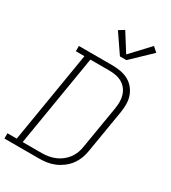

<svg xmlns="http://www.w3.org/2000/svg" viewBox="-244 -1086 1072 1202"><g transform="rotate(30 292.5 -485.0)"><path d="M-15 0V-38H52L161 -697H99V-735H342Q372 -735 402 -729.5Q432 -724 457 -710.5Q482 -697 500.5 -674.5Q519 -652 528.5 -624.5Q538 -597 538 -566Q538 -535 533 -505L482 -199Q478 -171 467.5 -143.5Q457 -116 439.5 -92Q422 -68 397.5 -49.5Q373 -31 345.5 -19.5Q318 -8 290 -4Q262 0 234 0ZM95 -38H234Q257 -38 280.5 -42Q304 -46 327 -55.5Q350 -65 370 -80.5Q390 -96 405 -116Q420 -136 428.5 -159Q437 -182 440 -205L491 -511Q495 -535 495 -559.5Q495 -584 488 -606.5Q481 -629 467 -647Q453 -665 433 -676.5Q413 -688 389.5 -692.5Q366 -697 342 -697H204ZM354 -807 261 -943 300 -967 382 -837 506 -970 540 -940 401 -807Z"/></g></svg>

Font: Iosevka Slab XLtEx
Style: Italic
Weight: 200
Width: 7
Italic angle: -9°
Monospace: yes
Designer: Belleve Invis
Foundry: Belleve Invis
Version: Version 11.1.0; ttfautohint (v1.8.3)